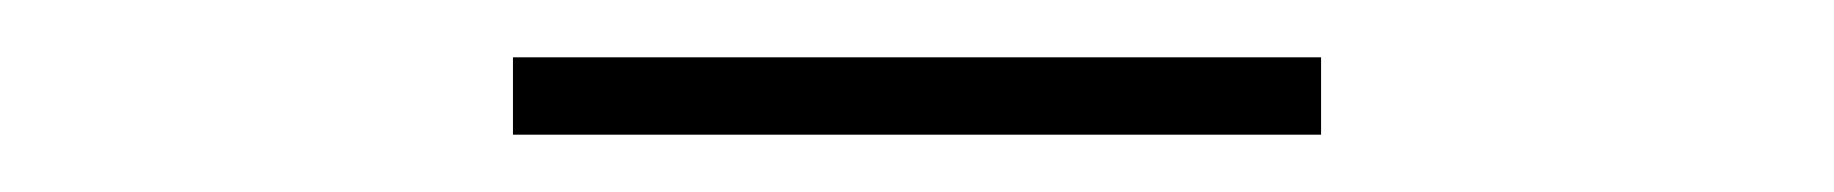

<svg xmlns="http://www.w3.org/2000/svg" viewBox="-20 -697 640 67"><path d="M159 -677H441V-650H159Z"/></svg>

Font: Montserrat Alternates ExLight
Style: Regular
Weight: 275
Designer: Julieta Ulanovsky
Foundry: Julieta Ulanovsky
Version: Version 7.200